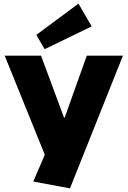

<svg xmlns="http://www.w3.org/2000/svg" viewBox="-20 -848 707 1062"><path d="M164 156 258 -62 240 38 6 -540H207L334 -198H338L460 -540H660L367 194ZM487 -702 227 -576 181 -655 414 -828Z"/></svg>

Font: Pathway Extreme 28pt ExtraBold
Style: Regular
Weight: 800
Designer: Eduardo Rodriguez Tunni
Foundry: Eduardo Rodriguez Tunni
Version: Version 1.001;gftools[0.9.26]